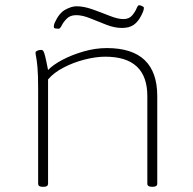

<svg xmlns="http://www.w3.org/2000/svg" viewBox="-20 -713 737 735"><path d="M142 2Q126 2 126 -10V-373Q126 -427 123.5 -454.5Q121 -482 118.5 -494Q116 -506 116 -511Q116 -516 123 -519Q130 -522 137 -522Q143 -522 146 -517.5Q149 -513 153 -497Q157 -481 164 -445Q183 -465 219 -484Q255 -503 300 -516Q345 -529 389 -529Q582 -529 582 -345V-10Q582 2 565 2H561Q544 2 544 -10V-345Q544 -496 383 -496Q347 -496 304 -485Q261 -474 223.5 -454.5Q186 -435 164 -409V-10Q164 2 148 2ZM205 -603Q199 -603 192.5 -604Q186 -605 186 -610Q186 -618 189 -625Q206 -663 230 -676Q254 -689 273 -689Q301 -689 334.5 -677Q368 -665 399.5 -652.5Q431 -640 452 -640Q474 -640 485.5 -653.5Q497 -667 502.5 -680Q508 -693 512 -693Q518 -693 524.5 -689.5Q531 -686 531 -683Q531 -680 529.5 -674Q528 -668 521 -654Q509 -630 492 -618Q475 -606 447 -606Q418 -606 386.5 -618.5Q355 -631 325 -643Q295 -655 272 -655Q249 -655 236 -642Q223 -629 216.5 -616Q210 -603 205 -603Z"/></svg>

Font: Asap Expanded Thin
Style: Regular
Weight: 100
Width: 7
Designer: Pablo Cosgaya
Foundry: Omnibus-Type
Version: Version 3.001; ttfautohint (v1.8.4.7-5d5b)